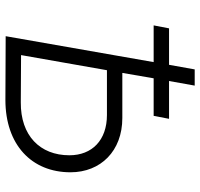

<svg xmlns="http://www.w3.org/2000/svg" viewBox="-35 -705 741 711"><g transform="rotate(90 335.5 -349.5)"><path d="M114 0 350 1C516 1 618 -96 618 -240C618 -352 539 -432 417 -432H250L270 -548H409L420 -605H280L297 -700H237L220 -605H85L74 -548H210ZM184 -57 240 -375H406C499 -375 555 -320 555 -236C555 -127 482 -55 359 -56Z"/></g></svg>

Font: Fixel Display Light
Style: Italic
Weight: 300
Italic angle: -10°
Designer: AlfaBravo + MacPaw
Foundry: Kyrylo Tkachov, Marchela Mozhyna, Serhii Makarenko, Maria Weinstein, Zakhar Kryvoshyya
Version: Version 1.210;Glyphs 3.2 (3217)